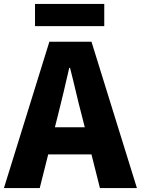

<svg xmlns="http://www.w3.org/2000/svg" viewBox="-28 -956 716 976"><path d="M502 -936H150V-823H502ZM251 -309 267 -372C286 -446 306 -533 324 -611H328C348 -535 367 -446 387 -372L403 -309ZM480 0H668L437 -744H223L-8 0H174L217 -171H437Z"/></svg>

Font: Noto Sans CJK Black
Style: Bold
Weight: 900
Designer: Ryoko NISHIZUKA (kana & ideographs); Paul D. Hunt (Latin, Greek & Cyrillic); Wenlong ZHANG (bopomofo); Sandoll Communica
Foundry: Adobe Systems Incorporated
Version: Version 1.000;PS 1;hotconv 1.0.78;makeotf.lib2.5.61930